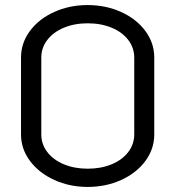

<svg xmlns="http://www.w3.org/2000/svg" viewBox="-20 -729 693 758"><path d="M63 -198V-502Q63 -559 98 -606.5Q133 -654 193.5 -681.5Q254 -709 326 -709Q398 -709 458.5 -681.5Q519 -654 554 -606.5Q589 -559 589 -502V-198Q589 -141 554 -93.5Q519 -46 458.5 -18.5Q398 9 326 9Q255 9 194.5 -18.5Q134 -46 98.5 -93.5Q63 -141 63 -198ZM510 -199V-501Q510 -540 486.5 -571Q463 -602 421 -619.5Q379 -637 326 -637Q274 -637 232 -619.5Q190 -602 166.5 -571Q143 -540 143 -501V-199Q143 -160 166.5 -129Q190 -98 232 -80.5Q274 -63 326 -63Q379 -63 421 -80.5Q463 -98 486.5 -129Q510 -160 510 -199Z"/></svg>

Font: K2D Light
Style: Regular
Weight: 300
Designer: Katatrad Aksorn Co.,Ltd.
Foundry: Cadson Demak Co.,Ltd.
Version: Version 1.000; ttfautohint (v1.6)